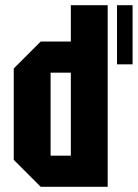

<svg xmlns="http://www.w3.org/2000/svg" viewBox="-20 -720 531 740"><path d="M395 -700V0H137L33 -104V-456L137 -560H253V-700ZM175 -120H253V-440H175ZM431 -472V-700H491V-472Z"/></svg>

Font: Tektur Condensed SemiBold
Style: Regular
Weight: 600
Width: 3
Designer: Adam Jagosz
Foundry: Adam Jagosz
Version: Version 1.005;gftools[0.9.30]